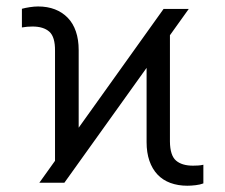

<svg xmlns="http://www.w3.org/2000/svg" viewBox="-20 -574 708 603"><path d="M103.5 0 493.7 -545.9H572.8L182.1 0ZM152.8 -25.9V-414.1Q153.3 -458 135 -474.4Q116.7 -490.7 82 -490.7Q74.2 -490.7 65.4 -490Q56.6 -489.3 48.8 -487.8V-546.4Q59.1 -549.3 73.5 -551.5Q87.9 -553.7 99.6 -553.7Q128.9 -553.7 152.3 -544.7Q175.8 -535.6 192.6 -518.3Q209.5 -501 218.3 -475.3Q227.1 -449.7 227.1 -416.5V-92.8ZM568.4 9.3Q539.1 9.3 515.1 0.5Q491.2 -8.3 474.6 -25.9Q458 -43.5 449.2 -69.1Q440.4 -94.7 440.4 -127.4V-453.1L513.7 -520.5V-129.4Q514.2 -85.9 532.7 -69.8Q551.3 -53.7 585.9 -53.7Q593.3 -53.7 602.1 -54.2Q610.8 -54.7 618.7 -56.6V2Q608.9 5.9 594.5 7.6Q580.1 9.3 568.4 9.3Z"/></svg>

Font: Inter 20pt Light
Style: Regular
Weight: 300
Version: Version 4.001;git-66647c0bb